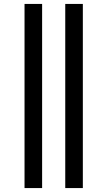

<svg xmlns="http://www.w3.org/2000/svg" viewBox="-20 -762 546 976"><path d="M104.7 -742H194.1V194H104.7ZM311.7 -742H401.1V194H311.7Z"/></svg>

Font: iiserrat Thin
Style: Regular
Weight: 100
Designer: Akira Ohta
Foundry: Akira Ohta
Version: Version 1.200;Glyphs 3.3.1 (3343)